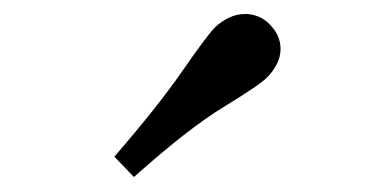

<svg xmlns="http://www.w3.org/2000/svg" viewBox="-20 -791 540 268"><path d="M167 -543.9 139.6 -572.3Q199.7 -641.6 234.9 -692.4Q270 -743.2 281.2 -753.9Q289.1 -761.2 299.8 -766.4Q310.5 -771.5 322.8 -771.5Q331.5 -771.5 340.8 -767.8Q350.1 -764.2 357.9 -755.4Q365.2 -747.6 368.4 -739.5Q371.6 -731.4 371.6 -723.1Q371.6 -711.4 366.2 -701.2Q360.8 -690.9 353 -683.1Q341.8 -671.9 291.7 -641.4Q241.7 -610.8 167 -543.9Z"/></svg>

Font: Gelasio
Style: Regular
Weight: 400
Designer: Eben Sorkin
Foundry: Eben Sorkin
Version: Version 1.008